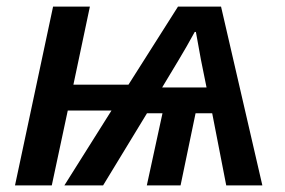

<svg xmlns="http://www.w3.org/2000/svg" viewBox="-20 -561 861 581"><path d="M140.6 -541H252L202.1 -304.7H368.7L518.6 -541H648.9L773.9 0H664.6L622.1 -218.3H571.8L526.4 0H424.3L471.7 -218.3H424.8L292 0H174.8L317.4 -226.6H185.1L136.7 0H25.4ZM587.9 -380.9 572.8 -464.4H569.3Q543.9 -418 521.5 -380.9L470.7 -296.4H605Z"/></svg>

Font: Viking Open Sans Light
Style: Bold Italic
Weight: 600
Italic angle: -12°
Foundry: Ascender Corporation
Version: Version 2.000